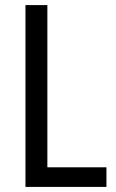

<svg xmlns="http://www.w3.org/2000/svg" viewBox="-20 -734 457 754"><path d="M80 0H398V-77H166V-714H80Z"/></svg>

Font: Noto Sans Ethiopic Condensed
Style: Regular
Weight: 400
Width: 3
Designer: Monotype Design Team
Foundry: Monotype Imaging Inc.
Version: Version 2.102